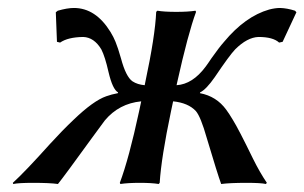

<svg xmlns="http://www.w3.org/2000/svg" viewBox="-20 -459 764 482"><path d="M210.9 -112.8Q141.6 -17.1 125.5 2.9Q105 0 63 0Q26.9 0 13.2 2.9L12.2 0Q42 -26.9 106.4 -98.6Q136.2 -131.3 164.6 -158.2Q214.4 -206.1 246.6 -217.3Q260.3 -222.2 275.9 -225.1L276.4 -227.1Q262.7 -234.4 252.4 -278.3Q243.7 -316.9 234.4 -335Q216.3 -365.2 189 -366.2Q150.4 -365.7 130.9 -352.1L123 -354L120.1 -428.2L125 -432.1Q148.9 -439 165.5 -439Q220.2 -439 257.3 -378.9Q265.1 -366.2 270 -354Q275.9 -339.8 283.7 -312.5Q295.9 -266.6 312.5 -254.9Q325.2 -246.6 343.3 -245.1L344.2 -250Q369.6 -369.1 372.1 -429.2L375 -432.1Q392.6 -429.2 422.4 -429.2Q452.1 -429.2 470.7 -432.1L472.2 -429.2Q452.1 -375 424.3 -250L423.3 -245.1Q463.4 -247.6 496.1 -291.5Q501 -297.9 510.7 -312.5Q530.3 -340.3 542.5 -354Q595.7 -418 655.8 -435.1Q670.9 -439 683.1 -439Q700.7 -438.5 720.7 -432.1L724.1 -428.2L689.5 -354L680.7 -352.1Q665.5 -366.2 628.9 -366.2Q600.6 -365.2 570.3 -335Q556.2 -320.3 519 -265.1Q497.6 -234.4 482.4 -227.1L481.9 -225.1Q523.4 -217.3 547.9 -183.6Q555.2 -173.8 564.5 -158.2Q578.6 -135.7 615.2 -60.5Q631.8 -26.9 649.9 0L647.5 2.9Q635.3 0 599.1 0Q557.6 0 535.2 2.9Q526.4 -21 499 -112.8Q483.9 -166 471.7 -180.2Q452.6 -200.7 414.6 -204.6L409.2 -179.2Q384.8 -63 380.9 0L378.4 2.9Q360.8 0 331.1 0Q301.3 0 282.2 2.9L280.8 0Q303.7 -61 329.1 -179.2L334.5 -204.6Q278.8 -199.2 243.2 -156.7Q234.9 -146 210.9 -112.8Z"/></svg>

Font: Linux Biolinum Slanted O
Style: Slanted
Weight: 400
Designer: Philipp H. Poll
Foundry: Philipp H. Poll
Version: Version 1.0.4